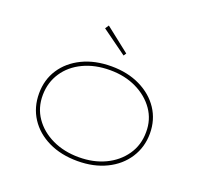

<svg xmlns="http://www.w3.org/2000/svg" viewBox="-128 -882 1089 1037"><g transform="rotate(20 416.5 -363.0)"><path d="M417 10Q322 10 250 -25Q178 -60 138 -121.5Q98 -183 98 -263Q98 -342 138 -403Q178 -464 250 -499Q322 -534 417 -534Q510 -534 582 -499Q654 -464 694.5 -403Q735 -342 735 -263Q735 -185 694.5 -122.5Q654 -60 582 -25Q510 10 417 10ZM417 -12Q501 -12 567.5 -43.5Q634 -75 673.5 -132Q713 -189 713 -263Q714 -335 675 -391Q636 -447 569 -479.5Q502 -512 417 -512Q330 -512 263 -480Q196 -448 158.5 -391.5Q121 -335 120 -263Q119 -189 158 -132.5Q197 -76 264.5 -44Q332 -12 417 -12ZM457 -611 313 -715 327 -736 467 -626Z"/></g></svg>

Font: Lexend Mega Thin
Style: Regular
Weight: 250
Version: Version 1.007